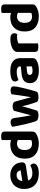

<svg xmlns="http://www.w3.org/2000/svg" viewBox="1342 -2042 716 3441"><g transform="rotate(-90 1700.5 -322.0)"><path d="M186 -177Q200 -135 235 -117.5Q270 -100 316 -100Q358 -100 395 -111.5Q432 -123 455 -137Q470 -127 480 -111Q490 -95 490 -76Q490 -53 476 -36Q462 -19 437.5 -7.5Q413 4 379.5 9.5Q346 15 306 15Q247 15 197 -1.5Q147 -18 111 -50.5Q75 -83 54.5 -132Q34 -181 34 -247Q34 -311 54.5 -358Q75 -405 109.5 -436Q144 -467 188.5 -481.5Q233 -496 280 -496Q331 -496 373.5 -480.5Q416 -465 446.5 -437Q477 -409 494 -370Q511 -331 511 -285Q511 -253 494 -237Q477 -221 446 -216ZM281 -383Q238 -383 209.5 -356.5Q181 -330 176 -280L367 -311Q365 -337 344 -360Q323 -383 281 -383Z M829 -496Q852 -496 872.5 -492.5Q893 -489 910 -483V-651Q921 -654 939 -657Q957 -660 979 -660Q1024 -660 1043.5 -645Q1063 -630 1063 -588V-101Q1063 -77 1053 -60.5Q1043 -44 1021 -30Q993 -13 949 1Q905 15 848 15Q722 15 649.5 -48.5Q577 -112 577 -239Q577 -305 596.5 -353Q616 -401 650 -433Q684 -465 730 -480.5Q776 -496 829 -496ZM911 -361Q898 -367 882.5 -371.5Q867 -376 850 -376Q796 -376 764 -343Q732 -310 732 -238Q732 -169 762.5 -137.5Q793 -106 847 -106Q868 -106 884.5 -110.5Q901 -115 911 -121Z M1516 -286Q1507 -249 1496 -210Q1485 -171 1474 -134Q1463 -97 1453 -66Q1443 -35 1437 -15Q1410 9 1351 9Q1315 9 1288 -1Q1261 -11 1252 -31Q1241 -55 1226 -107Q1211 -159 1196.5 -221Q1182 -283 1169 -347Q1156 -411 1148 -459Q1160 -472 1181.5 -481.5Q1203 -491 1228 -491Q1260 -491 1280 -476.5Q1300 -462 1305 -427Q1315 -357 1322.5 -307Q1330 -257 1336 -222Q1342 -187 1346.5 -165.5Q1351 -144 1353 -132H1357Q1361 -148 1369 -180Q1377 -212 1388 -252.5Q1399 -293 1411.5 -339.5Q1424 -386 1436 -433Q1453 -443 1471.5 -448.5Q1490 -454 1516 -454Q1548 -454 1570.5 -443.5Q1593 -433 1599 -412Q1612 -367 1624 -323.5Q1636 -280 1646 -243Q1656 -206 1663.5 -177Q1671 -148 1675 -132H1680Q1694 -211 1707 -297.5Q1720 -384 1731 -473Q1747 -482 1765 -486.5Q1783 -491 1801 -491Q1832 -491 1852.5 -477.5Q1873 -464 1873 -431Q1873 -416 1867.5 -384Q1862 -352 1853.5 -312Q1845 -272 1834 -227.5Q1823 -183 1812 -142Q1801 -101 1790.5 -67Q1780 -33 1773 -15Q1762 -4 1736 2.5Q1710 9 1680 9Q1604 9 1591 -28Q1584 -48 1574 -77Q1564 -106 1553.5 -140.5Q1543 -175 1533 -212.5Q1523 -250 1516 -286Z M2155 -97Q2177 -97 2198.5 -101.5Q2220 -106 2231 -113V-205L2149 -198Q2117 -195 2097.5 -183.5Q2078 -172 2078 -149Q2078 -125 2096 -111Q2114 -97 2155 -97ZM2149 -496Q2201 -496 2243.5 -485.5Q2286 -475 2316 -453Q2346 -431 2362.5 -397Q2379 -363 2379 -317V-91Q2379 -65 2365.5 -49.5Q2352 -34 2333 -23Q2302 -4 2257 6Q2212 16 2155 16Q2052 16 1991 -23.5Q1930 -63 1930 -144Q1930 -213 1971 -249Q2012 -285 2097 -294L2230 -308V-319Q2230 -351 2204 -366Q2178 -381 2129 -381Q2091 -381 2054.5 -372Q2018 -363 1989 -351Q1977 -359 1968.5 -375.5Q1960 -392 1960 -411Q1960 -455 2006 -474Q2035 -485 2073.5 -490.5Q2112 -496 2149 -496Z M2643 -1Q2633 2 2615 4.5Q2597 7 2575 7Q2530 7 2510 -7.5Q2490 -22 2490 -64V-369Q2490 -397 2504 -417Q2518 -437 2543 -452Q2576 -472 2622.5 -483.5Q2669 -495 2720 -495Q2824 -495 2824 -425Q2824 -408 2819 -394Q2814 -380 2808 -370Q2785 -375 2752 -375Q2723 -375 2694 -368Q2665 -361 2643 -349Z M3108 -496Q3131 -496 3151.5 -492.5Q3172 -489 3189 -483V-651Q3200 -654 3218 -657Q3236 -660 3258 -660Q3303 -660 3322.5 -645Q3342 -630 3342 -588V-101Q3342 -77 3332 -60.5Q3322 -44 3300 -30Q3272 -13 3228 1Q3184 15 3127 15Q3001 15 2928.5 -48.5Q2856 -112 2856 -239Q2856 -305 2875.5 -353Q2895 -401 2929 -433Q2963 -465 3009 -480.5Q3055 -496 3108 -496ZM3190 -361Q3177 -367 3161.5 -371.5Q3146 -376 3129 -376Q3075 -376 3043 -343Q3011 -310 3011 -238Q3011 -169 3041.5 -137.5Q3072 -106 3126 -106Q3147 -106 3163.5 -110.5Q3180 -115 3190 -121Z"/></g></svg>

Font: Baloo Da 2
Style: Bold
Weight: 700
Designer: Noopur Datye, Sulekha Rajkumar and Ek Type
Foundry: Ek Type
Version: Version 1.640;hotconv 1.0.111;makeotfexe 2.5.65597; ttfautoh